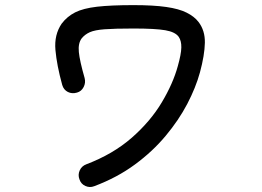

<svg xmlns="http://www.w3.org/2000/svg" viewBox="-20 -740 1040 761"><path d="M353.5 -2Q335.9 4.9 318.4 -2.9Q300.8 -10.7 294.9 -29.3Q288.1 -46.9 295.9 -64.5Q303.7 -82 322.3 -88.9Q427.7 -128.9 502 -193.8Q576.2 -258.8 621.1 -334Q666 -409.2 684.6 -477.5Q698.2 -525.4 698.7 -551.8Q699.2 -578.1 688.5 -593.8Q674.8 -613.3 635.3 -620.1Q595.7 -627 508.8 -627Q434.6 -627 395 -624Q355.5 -621.1 335.9 -612.3Q316.4 -603.5 303.7 -587.9Q289.1 -568.4 292.5 -533.7Q295.9 -499 315.4 -430.7Q320.3 -412.1 311.5 -395Q302.7 -377.9 285.2 -373Q265.6 -367.2 249 -375.5Q232.4 -383.8 226.6 -403.3Q205.1 -481.4 199.7 -542Q194.3 -602.5 224.6 -646.5Q246.1 -674.8 277.8 -690.9Q309.6 -707 364.7 -713.4Q419.9 -719.7 508.8 -719.7Q587.9 -719.7 638.7 -712.4Q689.5 -705.1 719.7 -689.9Q750 -674.8 766.6 -653.3Q793 -619.1 792 -570.3Q791 -521.5 772.5 -453.1Q755.9 -392.6 722.2 -328.1Q688.5 -263.7 636.7 -201.7Q585 -139.6 514.6 -87.9Q444.3 -36.1 353.5 -2Z"/></svg>

Font: KTXP_ComRound
Style: Medium
Weight: 500
Version: Version 1.01;May 16, 2022;FontCreator 13.0.0.2683 64-bit